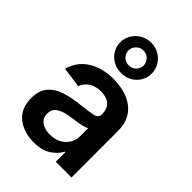

<svg xmlns="http://www.w3.org/2000/svg" viewBox="-246 -950 1067 1067"><g transform="rotate(45 287.5 -416.0)"><path d="M223 11Q144.9 11 92.7 -30.9Q40.5 -72.8 40.5 -153.1Q40.5 -214.5 70.1 -248.4Q99.8 -282.3 147.2 -297.8Q194.6 -313.2 247.5 -318.9Q319.6 -326.7 351 -333.5Q382.5 -340.2 382.5 -367.9V-370Q382.5 -410.2 358.7 -432.2Q334.9 -454.2 290.1 -454.2Q242.9 -454.2 215.4 -433.6Q187.9 -413 178.3 -384.9L58.2 -402Q79.5 -476.6 141.5 -514.6Q203.5 -552.6 289.4 -552.6Q328.5 -552.6 367.5 -543.3Q406.6 -534.1 439.1 -512.8Q471.6 -491.5 491.3 -455.3Q511 -419 511 -365.1V0H387.4V-74.9H383.2Q365.8 -40.5 326.5 -14.7Q287.3 11 223 11ZM256.4 -83.5Q314.6 -83.5 348.7 -116.8Q382.8 -150.2 382.8 -195.7V-259.9Q374.6 -253.2 352.8 -248Q331 -242.9 306.5 -239.3Q282 -235.8 264.9 -233.3Q221.9 -227.3 193.2 -209.7Q164.4 -192.1 164.4 -155.2Q164.4 -119.7 190.3 -101.6Q216.3 -83.5 256.4 -83.5ZM295.1 -604.8Q260.7 -604.8 232.6 -620.6Q204.5 -636.4 187.9 -663.2Q171.2 -690 171.2 -722.7Q171.2 -755.7 187.9 -783Q204.5 -810.4 232.6 -826.7Q260.7 -843 295.1 -843Q329.9 -843 357.8 -826.7Q385.7 -810.4 402 -783Q418.3 -755.7 418.3 -722.7Q418.3 -690 402 -663.2Q385.7 -636.4 357.8 -620.6Q329.9 -604.8 295.1 -604.8ZM295.1 -665.1Q321 -665.1 337.9 -682.5Q354.8 -699.9 354.8 -722.7Q354.8 -745.7 337.9 -764Q321 -782.3 295.1 -782Q269.5 -782 252.5 -763.8Q235.4 -745.7 235.4 -722.7Q235.4 -699.9 252.5 -682.4Q269.5 -664.8 295.1 -665.1Z"/></g></svg>

Font: Inter UI Semi Bold
Style: Regular
Weight: 600
Designer: Rasmus Andersson
Foundry: rsms
Version: 3.2;8d6f07862